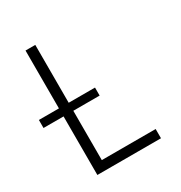

<svg xmlns="http://www.w3.org/2000/svg" viewBox="-168 -834 899 954"><g transform="rotate(-30 281.5 -357.0)"><path d="M115 0V-336H0V-382H115V-714H171V-382H322V-336H171V-53H480V0Z"/></g></svg>

Font: Noto Sans Mono SemiCondensed Light
Style: Regular
Weight: 300
Width: 4
Designer: Monotype Design Team
Foundry: Monotype Imaging Inc.
Version: Version 2.014; ttfautohint (v1.8.4.7-5d5b)